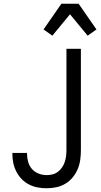

<svg xmlns="http://www.w3.org/2000/svg" viewBox="-20 -995 540 1023"><path d="M229 8Q204 8 180 3.5Q156 -1 134.5 -12Q113 -23 96 -40.5Q79 -58 67.5 -80Q56 -102 51 -126Q46 -150 46 -174V-180H124V-176Q124 -154 130 -132.5Q136 -111 150.5 -94.5Q165 -78 186 -70Q207 -62 229 -62Q245 -62 260.5 -66Q276 -70 289 -80Q302 -90 311 -103.5Q320 -117 325 -132Q330 -147 332 -163Q334 -179 334 -195V-735H411V-195Q411 -169 407.5 -143.5Q404 -118 394 -94Q384 -70 367 -49.5Q350 -29 328 -16Q306 -3 280.5 2.5Q255 8 229 8ZM259 -805 212 -838 307 -975H399L494 -838L447 -805L353 -919Z"/></svg>

Font: HulyMono
Style: Regular
Weight: 400
Monospace: yes
Designer: Belleve Invis
Foundry: Belleve Invis
Version: Version 33.2.5; ttfautohint (v1.8.4)